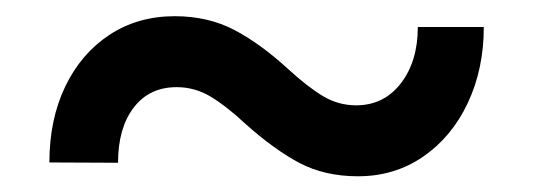

<svg xmlns="http://www.w3.org/2000/svg" viewBox="-20 -416 675 243"><path d="M592.3 -381.8Q592.3 -328.6 572 -285.6Q551.8 -242.7 515.6 -217.8Q479.5 -192.9 433.1 -192.9Q391.1 -192.9 359.1 -209.7Q327.1 -226.6 290 -259.8Q266.6 -281.7 246.6 -293.7Q226.6 -305.7 203.6 -305.7Q168.9 -305.7 149.2 -279.8Q129.4 -253.9 129.4 -210L42.5 -210.4Q42.5 -264.6 62.5 -306.4Q82.5 -348.1 118.4 -371.8Q154.3 -395.5 201.2 -395.5Q243.2 -395.5 276.4 -378.2Q309.6 -360.8 344.7 -328.6Q369.1 -306.2 388.7 -294.4Q408.2 -282.7 430.7 -282.7Q465.8 -282.7 487.3 -310.5Q508.8 -338.4 508.8 -381.8Z"/></svg>

Font: Heebo Medium
Style: Regular
Weight: 500
Designer: Oded Ezer
Foundry: Ezer Type House
Version: Version 3.100